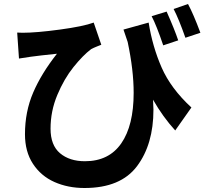

<svg xmlns="http://www.w3.org/2000/svg" viewBox="-20 -862 1040 961"><path d="M814 -804Q854 -714 872 -660L797 -635Q764 -733 739 -781ZM921 -842Q948 -792 983 -698L908 -673Q875 -767 849 -817ZM93 -698Q162 -698 280 -714Q398 -730 449 -749L487 -638Q482 -636 465.5 -629.5Q449 -623 436 -616Q395 -585 348 -526.5Q301 -468 267 -387Q233 -306 233 -218Q233 -135 280.5 -95Q328 -55 405 -55Q525 -55 587 -144.5Q649 -234 649 -397Q649 -511 619 -652L598 -714L724 -749Q743 -629 789 -524Q835 -419 938 -324L857 -209Q795 -277 746 -363Q748 -329 748 -313Q748 -140 666 -30.5Q584 79 403 79Q320 79 252.5 49Q185 19 145 -42Q105 -103 105 -190Q105 -303 146 -398.5Q187 -494 265 -593Q177 -584 134 -578L75 -569L66 -699Z"/></svg>

Font: Sinter Bold
Style: Regular
Weight: 700
Foundry: Adobe & rsms
Version: Version 1.000